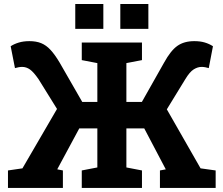

<svg xmlns="http://www.w3.org/2000/svg" viewBox="-20 -919 1092 939"><path d="M19 0V-85.4L89.8 -95.7L258.8 -386.2L168.5 -531.7Q144.5 -566.4 126.7 -579.1Q108.9 -591.8 88.4 -591.8Q79.6 -591.8 70.8 -590.1Q62 -588.4 53.2 -585.9L32.2 -692.9Q49.3 -704.1 72 -710.9Q94.7 -717.8 124 -717.8Q157.2 -717.8 181.6 -707.8Q206.1 -697.8 227.3 -674.8Q248.5 -651.9 272 -612.3L382.3 -420.4H456.1V-610.4L379.9 -625V-710.9H674.3V-625L598.1 -610.4V-420.4H673.8L782.2 -612.3Q814.9 -671.9 847.7 -694.8Q880.4 -717.8 930.2 -717.8Q959.5 -717.8 981.4 -711.2Q1003.4 -704.6 1021.5 -692.9L1001 -585.9Q992.7 -588.4 983.9 -590.1Q975.1 -591.8 965.8 -591.8Q946.8 -591.8 927.2 -579.6Q907.7 -567.4 886.2 -531.7L795.9 -384.3L960.9 -95.7L1034.7 -85.4V0H762.2V-85.4L791 -90.8L790 -92.3L685.5 -291H598.1V-100.1L674.3 -85.4V0H379.9V-85.4L456.1 -100.1V-291H367.7L261.2 -93.3L260.3 -90.8L287.6 -85.4V0ZM568.4 -777.8V-899.4H705.6V-777.8ZM348.1 -777.8V-899.4H485.4V-777.8Z"/></svg>

Font: Roboto Slab LO
Style: Bold
Weight: 700
Designer: Google
Version: Version 2.000